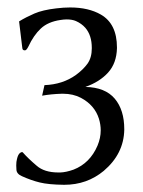

<svg xmlns="http://www.w3.org/2000/svg" viewBox="-20 -496 391 525"><path d="M133.8 -473.1Q153.8 -475.6 171.9 -475.6Q222.2 -475.6 255.9 -456.1Q299.8 -430.7 299.8 -366.2V-364.3Q298.8 -323.2 275.6 -297.6Q252.4 -272 213.4 -258.3Q267.6 -257.3 293.9 -226.1Q319.8 -195.3 319.8 -142.6V-141.1Q318.4 -75.2 263.7 -28.8Q217.8 9.3 155.8 9.3H154.8Q112.3 8.8 88.6 2.9Q64.9 -2.9 40 -14.2Q25.4 -20.5 24.9 -32.2Q24.4 -38.1 24.4 -43.5Q24.4 -54.2 26.4 -61Q29.3 -74.2 35.2 -78.1Q38.1 -80.1 40 -80.1Q42 -80.1 42.5 -79.1Q56.6 -63 80.1 -43Q101.1 -24.4 139.6 -24.4H145Q160.6 -24.9 181.2 -32.2Q226.1 -49.8 246.6 -97.7Q255.4 -118.7 255.4 -139.6Q255.4 -155.3 250.5 -171.4Q238.8 -208.5 201.2 -228.5Q179.7 -239.7 152.3 -239.7H148.9Q119.6 -238.8 95.2 -234.4L101.6 -263.2Q151.4 -265.1 187.5 -291Q207 -305.2 219.2 -321.8Q231 -338.4 231 -363.8V-365.2Q231 -399.4 213.4 -419.9Q203.1 -431.6 187.5 -438.5Q177.2 -442.9 162.6 -442.9Q154.8 -442.9 145.5 -441.4Q111.3 -436.5 91.6 -418Q71.8 -399.4 57.6 -368.7Q52.7 -358.9 48.8 -358.4H47.4Q41.5 -358.4 41 -364.7L32.2 -437.5Q51.3 -449.2 74 -459Q96.7 -468.8 133.8 -473.1Z"/></svg>

Font: Caudex
Style: Regular
Weight: 400
Version: Version 1.01